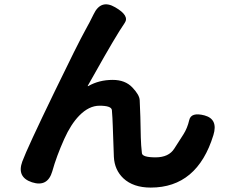

<svg xmlns="http://www.w3.org/2000/svg" viewBox="-20 -800 1040 870"><path d="M217 -24Q196 49 125 26Q55 3 81 -68Q103 -128 228 -386Q332 -601 368 -666Q386 -698 402 -731L404 -735Q437 -805 502 -767Q568 -729 545 -696Q505 -638 407 -463L378 -412Q376 -408 380 -410Q429 -438 491 -438Q547 -438 579.5 -404Q612 -370 613 -346Q615 -308 616 -270L618 -177Q619 -141 623 -106Q625 -87 685 -87Q745 -87 770 -127Q790 -159 811 -191Q829 -219 837.5 -256Q846 -293 907 -277Q969 -260 947 -188Q874 50 663 50Q584 50 539 8Q499 -30 496 -89L491 -229Q490 -265 487 -301Q485 -321 431 -321Q383 -321 339 -276Q301 -237 271 -170Q236 -92 217 -24Z"/></svg>

Font: Resource Han Rounded JP
Style: Bold
Weight: 700
Designer: Cyano Hao (round all glyphs); Ryoko NISHIZUKA 西塚涼子 (kana, bopomofo & ideographs); Paul D. Hunt (Latin, Greek & Cyrillic)
Foundry: Cyano Hao
Version: 0.990